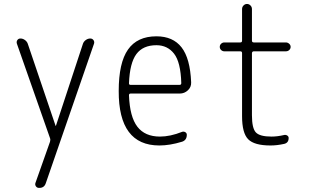

<svg xmlns="http://www.w3.org/2000/svg" viewBox="-20 -710 1540 950"><path d="M227.5 -26.4 63.5 -494.1Q60.5 -503.9 65.9 -511.7Q71.3 -519.5 81.1 -519.5Q92.8 -519.5 103 -512.2Q113.3 -504.9 117.2 -494.1L254.9 -87.9Q254.9 -86.9 255.9 -86.9Q256.8 -86.9 256.8 -87.9L390.6 -494.1Q394.5 -504.9 404.8 -512.2Q415 -519.5 426.8 -519.5Q436.5 -519.5 442.4 -511.7Q448.2 -503.9 445.3 -494.1L207 195.3Q199.2 220.7 172.9 219.7Q163.1 219.7 157.7 211.9Q152.3 204.1 155.3 195.3L227.5 -8.8Q230.5 -18.6 227.5 -26.4Z M753.9 -486.3Q687.5 -486.3 654.8 -442.4Q622.1 -398.4 618.2 -297.9Q618.2 -290 626 -290H868.2Q877 -290 877 -298.8Q874 -402.3 841.3 -444.3Q808.6 -486.3 753.9 -486.3ZM768.6 9.8Q566.4 9.8 567.4 -259.8Q567.4 -399.4 613.3 -464.8Q659.2 -530.3 753.9 -530.3Q835.9 -530.3 878.4 -475.6Q920.9 -420.9 925.8 -302.7Q926.8 -279.3 909.7 -263.2Q892.6 -247.1 869.1 -247.1H626Q618.2 -247.1 618.2 -238.3Q622.1 -131.8 659.7 -83Q697.3 -34.2 771.5 -34.2Q822.3 -34.2 880.9 -57.6Q888.7 -60.5 896.5 -56.2Q904.3 -51.8 904.3 -43Q904.3 -16.6 880.9 -8.8Q820.3 9.8 768.6 9.8Z M1089.8 -456.1Q1081.1 -456.1 1074.2 -462.4Q1067.4 -468.8 1067.4 -478Q1067.4 -487.3 1074.2 -493.7Q1081.1 -500 1089.8 -500H1168.9Q1177.7 -500 1177.7 -508.8V-665Q1177.7 -675.8 1185.1 -683.1Q1192.4 -690.4 1202.1 -690.4Q1211.9 -690.4 1219.2 -683.1Q1226.6 -675.8 1226.6 -665V-508.8Q1226.6 -500 1236.3 -500H1394.5Q1403.3 -500 1410.6 -493.7Q1418 -487.3 1418 -478Q1418 -468.8 1411.1 -462.4Q1404.3 -456.1 1394.5 -456.1H1236.3Q1227.5 -456.1 1226.6 -447.3V-139.6Q1226.6 -75.2 1246.1 -54.7Q1265.6 -34.2 1323.2 -34.2Q1352.5 -34.2 1385.7 -42Q1393.6 -43.9 1400.9 -39.6Q1408.2 -35.2 1408.2 -27.3Q1408.2 -2.9 1385.7 2Q1350.6 9.8 1318.4 9.8Q1238.3 9.8 1208 -21Q1177.7 -51.8 1177.7 -134.8V-447.3Q1177.7 -456.1 1168.9 -456.1Z"/></svg>

Font: Rounded Mgen+ 1m light
Style: Regular
Weight: 200
Designer: [Source Han Sans]
Ryoko NISHIZUKA  (kana & ideographs); Paul D. Hunt (Latin, Greek & Cyrillic); Wenlong ZHANG  (bopomofo
Version: Version 1.059.20150602